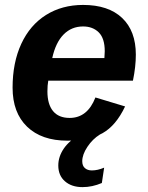

<svg xmlns="http://www.w3.org/2000/svg" viewBox="-20 -558 596 775"><path d="M174.8 -232.4Q171.4 -213.9 171.4 -189Q171.4 -137.2 194.1 -109.6Q216.8 -82 261.2 -82Q333 -82 365.2 -164.6L484.9 -128.4Q448.2 -50.8 394 -20.5Q339.8 9.8 252 9.8Q147.9 9.8 89.4 -46.6Q30.8 -103 30.8 -204.1Q30.8 -305.2 65.9 -381.1Q101.1 -457 165.8 -497.6Q230.5 -538.1 315.4 -538.1Q417.5 -538.1 472.9 -485.6Q528.3 -433.1 528.3 -337.4Q528.3 -289.1 516.6 -232.4ZM401.4 -323.7 402.8 -351.1Q402.8 -403.3 378.7 -427.2Q354.5 -451.2 315.4 -451.2Q268.6 -451.2 236.6 -418.7Q204.6 -386.2 190.9 -323.7ZM313 197.3Q269 197.3 242.2 173.8Q215.3 150.4 215.3 109.9Q215.3 74.2 237.5 41.7Q259.8 9.3 303.2 -15.1H383.3Q353.5 3.4 332.8 34.7Q312 65.9 312 92.8Q312 111.3 322.8 120.6Q333.5 129.9 350.6 129.9Q374.5 129.9 400.4 118.7L391.1 180.7Q352.5 197.3 313 197.3Z"/></svg>

Font: Liberation Sans
Style: Bold Italic
Weight: 700
Italic angle: -12°
Designer: Steve Matteson
Foundry: Ascender Corporation
Version: Version 2.1.5